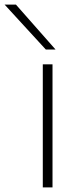

<svg xmlns="http://www.w3.org/2000/svg" viewBox="-90 -810 342 830"><path d="M95 0V-532H137V0ZM108 -596 -70 -790H-21L150 -596Z"/></svg>

Font: Georama Extended ExtraLight
Style: Regular
Weight: 200
Width: 7
Designer: Jean-Baptiste Levee
Foundry: Production Type
Version: Version 1.000